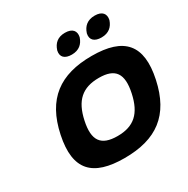

<svg xmlns="http://www.w3.org/2000/svg" viewBox="-198 -1073 1231 1258"><g transform="rotate(-30 417.5 -444.5)"><path d="M389 9C151 9 50 -90 101 -333C152 -576 295 -679 535 -679C779 -679 873 -572 822 -333C771 -94 631 9 389 9ZM283 -335C254 -199 296 -139 421 -139C545 -139 611 -199 640 -335C669 -471 628 -531 504 -531C379 -531 312 -471 283 -335ZM358 -822C348 -776 376 -751 428 -751C484 -751 514 -781 528 -822L529 -825C538 -867 517 -898 459 -898C403 -898 373 -868 359 -825ZM582 -822C572 -776 601 -751 653 -751C709 -751 739 -781 753 -822L754 -825C763 -867 742 -898 684 -898C628 -898 597 -868 583 -825Z"/></g></svg>

Font: LT Wave Black
Style: Italic
Weight: 900
Designer: Daniel Lyons
Version: Version 2.5 (Glyphs App)